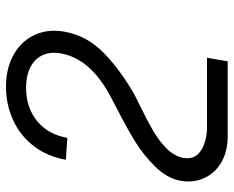

<svg xmlns="http://www.w3.org/2000/svg" viewBox="-90 -508 779 640"><g transform="rotate(-90 300.0 -188.5)"><path d="M14.5 48.5Q14.5 37 17 23Q25 -21.5 64.5 -61.5Q104 -101.5 150.5 -129.8Q197 -158 256 -188Q284.5 -203 290 -206Q423 -273.5 441.5 -375.5Q443.5 -385.5 443.5 -397.5Q443.5 -441 412.5 -466.2Q381.5 -491.5 326.5 -491.5Q261.5 -491.5 216.5 -455.2Q171.5 -419 160 -354L87 -359Q98 -421.5 133.2 -466.8Q168.5 -512 220 -535.2Q271.5 -558.5 330.5 -558.5Q385.5 -558.5 427.8 -538Q470 -517.5 493.5 -480.8Q517 -444 517 -397Q517 -381.5 514 -364Q500.5 -287.5 441.2 -230.8Q382 -174 301.5 -129L268.5 -112.5Q219 -88.5 185.5 -69.2Q152 -50 125.2 -23.8Q98.5 2.5 93 33.5Q92 41.5 92 45.5Q92 69 108.2 83.8Q124.5 98.5 147.8 105Q171 111.5 192.5 111.5H427L415 180.5H166Q119 180.5 84.8 162.8Q50.5 145 32.5 114.8Q14.5 84.5 14.5 48.5Z"/></g></svg>

Font: JuliaMono Light
Style: Italic
Weight: 300
Italic angle: -9°
Monospace: yes
Designer: cormullion
Foundry: corm
Version: Version 0.054; ttfautohint (v1.8.4)